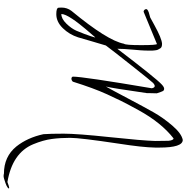

<svg xmlns="http://www.w3.org/2000/svg" viewBox="-4 -742 1046 1078"><g transform="rotate(90 519.0 -203.0)"><path d="M503.9 -560.5 502.9 -517.6V-504.9Q473.6 -301.8 465.8 -274.4Q485.4 -308.6 533.2 -399.4Q581.1 -490.2 611.3 -543.5Q641.6 -596.7 685.5 -647.9Q729.5 -699.2 765.6 -706.1Q808.6 -706.1 808.6 -575.2V-550.8Q807.6 -481.4 786.1 -343.8Q753.9 -128.9 753.9 -73.7Q753.9 -18.6 760.3 29.3Q766.6 77.1 790 133.8Q838.9 251 1002 278.3Q1028.3 268.6 1033.2 268.6Q1038.1 268.6 1038.1 269.5Q1038.1 278.3 1008.3 289.1Q978.5 299.8 969.2 299.8Q960 299.8 955.1 297.9Q859.4 297.9 802.7 228.5Q752.9 166 733.4 76.2Q730.5 38.1 730.5 -37.6Q730.5 -113.3 750 -296.9Q769.5 -480.5 771.5 -550.8L770.5 -626Q767.6 -654.3 756.8 -654.3Q668.9 -585.9 598.6 -458Q560.5 -388.7 545.4 -357.4Q530.3 -326.2 507.8 -277.3Q475.6 -207 438.5 -88.9Q430.7 -81.1 421.9 -81.1Q413.1 -81.1 410.2 -88.9Q410.2 -146.5 475.6 -532.2Q469.7 -561.5 445.3 -539.1Q438.5 -533.2 347.7 -418.5Q256.8 -303.7 235.4 -274.4Q231.4 -263.7 212.4 -196.8Q193.4 -129.9 189.5 -118.2Q173.8 -69.3 138.2 -32.7Q102.5 3.9 59.6 3.9Q25.4 3.9 23.4 -7.8Q22.5 -13.7 22.5 -25.4Q22.5 -56.6 41 -81.1Q208 -283.2 225.6 -376Q233.4 -383.8 233.4 -472.7Q233.4 -561.5 226.6 -561.5Q225.6 -561.5 225.6 -560.5L45.9 -486.3Q40 -486.3 35.6 -490.7Q31.2 -495.1 31.2 -501Q31.2 -511.7 64.5 -519.5L78.1 -523.4Q87.9 -528.3 121.1 -546.9Q195.3 -587.9 225.6 -589.8Q245.1 -589.8 251 -580.6Q256.8 -571.3 259.3 -565.9Q261.7 -560.5 262.7 -550.3Q263.7 -540 264.2 -534.7Q264.6 -529.3 264.2 -517.6Q263.7 -505.9 263.7 -492.7Q263.7 -479.5 258.8 -426.3Q253.9 -373 253.9 -338.9Q419.9 -556.6 454.1 -587.9Q468.8 -601.6 478 -601.6Q487.3 -601.6 491.2 -594.7Q495.1 -587.9 503.9 -560.5ZM58.6 -24.4Q85 -24.4 112.3 -52.2Q139.6 -80.1 152.3 -108.4L169.9 -152.3Q186.5 -197.3 189.5 -210V-214.8Q187.5 -211.9 170.9 -192.9Q154.3 -173.8 143.1 -160.6Q131.8 -147.5 114.3 -125Q96.7 -102.5 85.9 -85.9Q58.6 -44.9 58.6 -24.4Z"/></g></svg>

Font: Dawning of a New Day
Style: Regular
Weight: 400
Designer: Kimberly Geswein
Foundry: Kimberly Geswein
Version: Version 1.002 2010